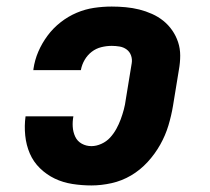

<svg xmlns="http://www.w3.org/2000/svg" viewBox="-20 -558 640 586"><path d="M259 8Q230 8 201 3.5Q172 -1 147 -13Q122 -25 102 -44.5Q82 -64 71 -89.5Q60 -115 57 -144.5Q54 -174 58 -203H204Q201 -187 202 -171Q203 -155 209.5 -141Q216 -127 229.5 -119.5Q243 -112 259 -112Q274 -112 289.5 -119Q305 -126 316 -138Q327 -150 335 -164.5Q343 -179 348.5 -194Q354 -209 358 -224Q362 -239 364 -255L382 -365Q384 -377 380 -388.5Q376 -400 366.5 -407Q357 -414 345 -416Q333 -418 321 -418Q305 -418 289 -414Q273 -410 260 -400Q247 -390 238.5 -375.5Q230 -361 227 -345Q227 -345 227 -344.5Q227 -344 227 -344H81Q82 -344 82 -345Q82 -346 82 -347Q86 -375 97 -400.5Q108 -426 125 -449Q142 -472 165 -490Q188 -508 214 -519Q240 -530 267 -534Q294 -538 321 -538Q342 -538 363.5 -536Q385 -534 405 -529Q425 -524 444 -515.5Q463 -507 478.5 -494.5Q494 -482 505.5 -465.5Q517 -449 523.5 -429.5Q530 -410 530 -388.5Q530 -367 526 -345L508 -235Q503 -205 494 -175Q485 -145 469 -116.5Q453 -88 430.5 -63.5Q408 -39 380 -22.5Q352 -6 320.5 1Q289 8 259 8Z"/></svg>

Font: Iosevka Curly Slab HvExObl
Style: Regular
Weight: 900
Width: 7
Italic angle: -9°
Monospace: yes
Designer: Belleve Invis
Foundry: Belleve Invis
Version: Version 11.1.0; ttfautohint (v1.8.3)